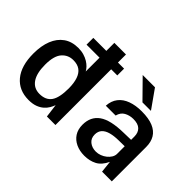

<svg xmlns="http://www.w3.org/2000/svg" viewBox="-120 -1081 1430 1430"><g transform="rotate(45 594.5 -366.5)"><path d="M275 -587V-658.5H599V-587ZM261 10Q158.5 10 100 -60.5Q41.5 -131 41.5 -261Q41.5 -342 65.2 -401.8Q89 -461.5 135.5 -494.2Q182 -527 250 -527Q282 -527 308.2 -519.2Q334.5 -511.5 355 -499Q375.5 -486.5 389.8 -471.5Q404 -456.5 412 -441.5V-743H534.5V0H444.5L431 -106Q424.5 -87.5 412.8 -67.2Q401 -47 381.2 -29.5Q361.5 -12 332 -1Q302.5 10 261 10ZM286 -79.5Q351.5 -79.5 381.8 -122.2Q412 -165 412 -264Q411.5 -320.5 398.2 -359Q385 -397.5 358 -417Q331 -436.5 287.5 -436.5Q232.5 -436.5 197.2 -396Q162 -355.5 162 -264Q162 -173 194.5 -126.2Q227 -79.5 286 -79.5Z M847.5 10Q798 10 758.8 -8.2Q719.5 -26.5 697.2 -60.8Q675 -95 675 -144Q675 -229.5 736.8 -273Q798.5 -316.5 933.5 -318.5L1011 -320.5V-355.5Q1011 -396.5 986.8 -419.8Q962.5 -443 911.5 -442.5Q873.5 -442 842.5 -424.8Q811.5 -407.5 801.5 -367H698Q701 -420 728.8 -455.8Q756.5 -491.5 805 -509.2Q853.5 -527 917 -527Q991 -527 1037.5 -507.5Q1084 -488 1106 -451.2Q1128 -414.5 1128 -362.5V0H1025.5L1015.5 -93Q988 -34.5 945.2 -12.2Q902.5 10 847.5 10ZM887 -72.5Q909.5 -72.5 931.5 -80.8Q953.5 -89 971.2 -103.2Q989 -117.5 999.8 -135Q1010.5 -152.5 1011 -171.5V-253L947.5 -252Q900.5 -251.5 865.2 -242Q830 -232.5 810.5 -211.8Q791 -191 791 -156.5Q791 -117 818.5 -94.8Q846 -72.5 887 -72.5ZM873.5 -577.5 730.5 -723H860L963 -577.5Z"/></g></svg>

Font: Public Sans Thin SemiBold
Style: Regular
Weight: 600
Version: Version 2.001